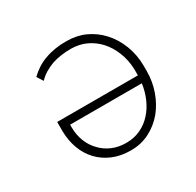

<svg xmlns="http://www.w3.org/2000/svg" viewBox="-124 -679 848 829"><g transform="rotate(-30 300.0 -264.0)"><path d="M300.3 -538.1Q270.5 -538.6 243.2 -534.2Q215.8 -529.8 191.9 -521Q168.5 -512.7 147.9 -499.5Q127.4 -486.3 109.9 -469.2L129.4 -438.5Q145 -455.1 164.1 -466.6Q183.1 -478 204.1 -485.8Q226.1 -493.2 250.2 -496.6Q274.4 -500 300.3 -500Q342.3 -499.5 376 -483.4Q409.7 -467.3 434.6 -439.9Q459.5 -412.6 475.6 -373Q491.7 -333.5 493.2 -286.6Q493.2 -274.4 493.2 -266.6Q493.2 -258.8 493.2 -255.9H90.8V-210.9Q91.3 -163.6 106.2 -123Q121.1 -82.5 148.9 -53.2Q176.3 -23.9 215.8 -7.1Q255.4 9.8 304.7 9.8Q356.4 10.3 398.9 -11.5Q441.4 -33.2 472.2 -69.8Q502 -106.4 518.8 -153.8Q535.6 -201.2 535.6 -252.4V-281.2Q535.2 -334 516.6 -382.3Q498 -430.7 464.8 -466.3Q434.1 -499.5 392.6 -518.8Q351.1 -538.1 300.3 -538.1ZM304.7 -28.3Q266.1 -28.3 234.6 -42Q203.1 -55.7 181.2 -79.6Q158.7 -102.5 146.2 -134.3Q133.8 -166 133.3 -202.6V-217.8H490.7Q485.8 -180.2 470.9 -145.8Q456.1 -111.3 432.6 -85.4Q409.2 -59.1 377 -43.7Q344.7 -28.3 304.7 -28.3Z"/></g></svg>

Font: Roboto Mono ExtraLight
Style: Regular
Weight: 250
Monospace: yes
Designer: Google
Version: Version 3.000